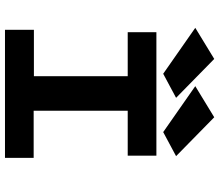

<svg xmlns="http://www.w3.org/2000/svg" viewBox="-76 -826 901 790"><g transform="rotate(90 375.0 -430.5)"><path d="M102 0V-119H293V-505H112V-623H620V-505H435V-118H629V0ZM283 -651 94 -783 222 -861 382 -704ZM523 -651 334 -783 462 -861 622 -704Z"/></g></svg>

Font: Inconsolata ExtraExpanded Black
Style: Regular
Weight: 900
Width: 8
Monospace: yes
Designer: Raph Levien, Cyreal, Brenton Simpson
Foundry: Raph Levien, Cyreal, Google
Version: Version 3.001; ttfautohint (v1.8.2.53-6de2)